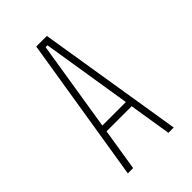

<svg xmlns="http://www.w3.org/2000/svg" viewBox="-210 -785 870 870"><g transform="rotate(-45 225.0 -350.0)"><path d="M125 -235H327V-203H125ZM339 0 232 -668H220L113 0H79L192 -700H260L373 0Z"/></g></svg>

Font: League Mono Thin Condensed
Style: Regular
Weight: 100
Width: 1
Designer: Tyler Finck
Foundry: The League of Moveable Type / Tyler Finck
Version: Version 2.300;RELEASE